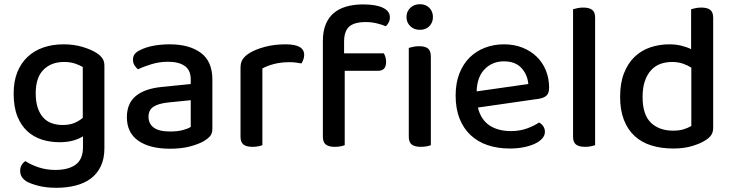

<svg xmlns="http://www.w3.org/2000/svg" viewBox="-20 -693 3486 914"><path d="M375 -44Q356 -32 328.5 -24Q301 -16 263 -16Q219 -16 179.5 -28.5Q140 -41 110 -68.5Q80 -96 62.5 -140Q45 -184 45 -248Q45 -306 62.5 -349.5Q80 -393 111.5 -422.5Q143 -452 186.5 -467Q230 -482 283 -482Q332 -482 373.5 -469.5Q415 -457 441 -440Q458 -429 467.5 -415Q477 -401 477 -381V13Q477 63 459.5 99Q442 135 411.5 157.5Q381 180 339 190.5Q297 201 249 201Q198 201 161 191Q124 181 107 171Q76 152 76 121Q76 104 83 92.5Q90 81 101 74Q124 90 162 103Q200 116 243 116Q306 116 340.5 90.5Q375 65 375 8ZM278 -98Q312 -98 335 -108Q358 -118 374 -132V-374Q359 -383 337 -390.5Q315 -398 285 -398Q224 -398 187 -361Q150 -324 150 -249Q150 -208 160 -179Q170 -150 187 -132Q204 -114 227.5 -106Q251 -98 278 -98Z M790 -67Q825 -67 851 -74Q877 -81 888 -89V-216L779 -205Q733 -200 710 -184.5Q687 -169 687 -137Q687 -104 712 -85.5Q737 -67 790 -67ZM788 -482Q881 -482 936 -441.5Q991 -401 991 -314V-81Q991 -58 980.5 -45.5Q970 -33 952 -22Q926 -7 885 4Q844 15 790 15Q693 15 638.5 -23Q584 -61 584 -135Q584 -201 626.5 -236Q669 -271 749 -279L888 -293V-315Q888 -359 859.5 -379Q831 -399 780 -399Q740 -399 703 -388Q666 -377 637 -363Q627 -371 620 -382.5Q613 -394 613 -408Q613 -425 621.5 -436Q630 -447 648 -455Q676 -469 712 -475.5Q748 -482 788 -482Z M1229 -2Q1222 1 1209.5 3.5Q1197 6 1182 6Q1153 6 1139 -5Q1125 -16 1125 -42V-370Q1125 -395 1135 -410.5Q1145 -426 1167 -440Q1196 -458 1241 -470Q1286 -482 1340 -482Q1428 -482 1428 -432Q1428 -420 1424 -409.5Q1420 -399 1415 -391Q1405 -393 1390 -395Q1375 -397 1358 -397Q1318 -397 1285 -388.5Q1252 -380 1229 -367Z M1618 -439H1807Q1811 -433 1814.5 -422.5Q1818 -412 1818 -398Q1818 -356 1780 -356H1621V-2Q1614 1 1601.5 3.5Q1589 6 1574 6Q1545 6 1531 -5Q1517 -16 1517 -42V-498Q1517 -544 1530.5 -577Q1544 -610 1569 -631Q1594 -652 1629.5 -662Q1665 -672 1708 -672Q1770 -672 1803 -656Q1836 -640 1836 -611Q1836 -597 1830.5 -586.5Q1825 -576 1817 -568Q1798 -576 1773 -582Q1748 -588 1722 -588Q1666 -588 1642 -566Q1618 -544 1618 -494ZM2031 -2Q2024 1 2011.5 3.5Q1999 6 1983 6Q1954 6 1940 -5Q1926 -16 1926 -42V-465Q1934 -467 1946.5 -470Q1959 -473 1975 -473Q2004 -473 2017.5 -462Q2031 -451 2031 -424ZM1915 -612Q1915 -638 1933 -655.5Q1951 -673 1979 -673Q2007 -673 2024 -655.5Q2041 -638 2041 -612Q2041 -586 2024 -568.5Q2007 -551 1979 -551Q1951 -551 1933 -568.5Q1915 -586 1915 -612Z M2255 -181Q2269 -124 2309.5 -96.5Q2350 -69 2413 -69Q2455 -69 2490 -82Q2525 -95 2546 -110Q2574 -94 2574 -65Q2574 -48 2561 -33.5Q2548 -19 2525.5 -8.5Q2503 2 2472.5 8Q2442 14 2407 14Q2349 14 2301.5 -2Q2254 -18 2220 -50Q2186 -82 2167.5 -129Q2149 -176 2149 -238Q2149 -298 2167 -343.5Q2185 -389 2216 -419.5Q2247 -450 2289 -466Q2331 -482 2379 -482Q2427 -482 2466.5 -466.5Q2506 -451 2534.5 -423.5Q2563 -396 2578.5 -358Q2594 -320 2594 -275Q2594 -250 2582 -238.5Q2570 -227 2547 -223ZM2379 -401Q2324 -401 2287.5 -364Q2251 -327 2249 -258L2495 -293Q2491 -338 2462 -369.5Q2433 -401 2379 -401Z M2765 6Q2736 6 2722 -5Q2708 -16 2708 -42V-649Q2715 -651 2728 -654Q2741 -657 2756 -657Q2785 -657 2799 -646Q2813 -635 2813 -609V-2Q2805 1 2792.5 3.5Q2780 6 2765 6Z M3167 -482Q3197 -482 3223.5 -475.5Q3250 -469 3270 -459V-649Q3277 -651 3290 -654Q3303 -657 3318 -657Q3347 -657 3361 -646Q3375 -635 3375 -609V-85Q3375 -64 3366 -50.5Q3357 -37 3338 -25Q3315 -10 3275.5 2Q3236 14 3185 14Q3128 14 3081 -0.5Q3034 -15 3001 -45.5Q2968 -76 2950 -122.5Q2932 -169 2932 -232Q2932 -297 2950.5 -344.5Q2969 -392 3001 -422.5Q3033 -453 3075.5 -467.5Q3118 -482 3167 -482ZM3271 -371Q3254 -382 3231 -390Q3208 -398 3180 -398Q3150 -398 3124.5 -389Q3099 -380 3080 -359.5Q3061 -339 3050 -307.5Q3039 -276 3039 -231Q3039 -147 3078.5 -109Q3118 -71 3184 -71Q3214 -71 3234.5 -77.5Q3255 -84 3271 -93Z"/></svg>

Font: Baloo 2 Medium
Style: Regular
Weight: 500
Designer: Sarang Kulkarni and Ek Type
Foundry: Ek Type
Version: Version 1.640;hotconv 1.0.111;makeotfexe 2.5.65597; ttfautoh